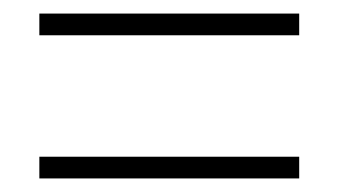

<svg xmlns="http://www.w3.org/2000/svg" viewBox="-20 -494 500 283"><path d="M38 -442H421V-474H38ZM38 -231H421V-263H38Z"/></svg>

Font: Noto Sans Bengali Condensed ExtraLight
Style: Regular
Weight: 200
Width: 3
Designer: Joana Ranito - Universal Thirst; Jelle Bosma - Monotype Design Team
Foundry: Universal Thirst ehf.
Version: Version 3.000